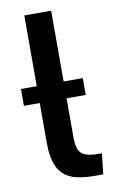

<svg xmlns="http://www.w3.org/2000/svg" viewBox="-85 -785 513 839"><g transform="rotate(-10 171.5 -366.0)"><path d="M14.2 -424.3H288.6V-349.6H14.2ZM84.5 -173.3V-738.3H203.6V-174.3Q203.6 -141.1 211.9 -121.8Q220.2 -102.5 240.7 -94.5Q261.2 -86.4 297.9 -86.4H314L303.7 5.4H257.8Q200.2 5.4 161.6 -10.5Q123 -26.4 103.8 -65.2Q84.5 -104 84.5 -173.3Z"/></g></svg>

Font: Monda SemiBold
Style: Regular
Weight: 600
Designer: Vernon Adams
Foundry: Vernon Adams
Version: Version 2.200